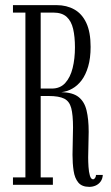

<svg xmlns="http://www.w3.org/2000/svg" viewBox="-20 -720 431 748"><path d="M328 8Q299 8 285 -9Q271 -26 266.8 -54.5Q262.5 -83 262.5 -117Q262.5 -144 263.5 -171.5Q264.5 -199 264.5 -223Q264.5 -272.5 257.5 -299Q250.5 -325.5 230 -335.8Q209.5 -346 169.5 -346H138.5V-29H186V0H30.5V-29H79V-671H30.5V-700H201Q239.5 -700 269.5 -683.2Q299.5 -666.5 316.2 -630.8Q333 -595 333 -537.5Q333 -493.5 323.5 -461Q314 -428.5 298 -407.2Q282 -386 261.2 -374.5Q240.5 -363 219 -361Q263.5 -360 286.2 -342Q309 -324 317.2 -289.8Q325.5 -255.5 325.5 -206.5Q325.5 -182 324.5 -156.2Q323.5 -130.5 323.5 -106.5Q323.5 -89.5 324.8 -69.8Q326 -50 330.2 -35.8Q334.5 -21.5 342.5 -21.5Q347 -21.5 350.5 -26.8Q354 -32 354 -38.5H380.5Q379.5 -23 372 -12.8Q364.5 -2.5 352.8 2.8Q341 8 328 8ZM138.5 -375H182Q214.5 -375 234.2 -396.8Q254 -418.5 263 -455Q272 -491.5 272 -535.5Q272 -576.5 265 -607Q258 -637.5 239.8 -654.2Q221.5 -671 187.5 -671H138.5Z"/></svg>

Font: Imbue 24pt Light
Style: Regular
Weight: 300
Designer: Tyler Finck
Foundry: Etcetera Type Company
Version: Version 1.102